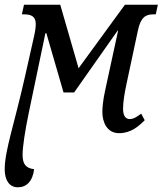

<svg xmlns="http://www.w3.org/2000/svg" viewBox="-24 -556 691 816"><path d="M52 240C88 240 115 215 121 163C82 159 72 136 72 102C72 68 82 2 99 -80L169 -415H173L246 -163H291L476 -426H478L424 -177C413 -129 411 -95 411 -80C411 -38 430 10 482 10C533 10 566 -20 591 -45L576 -73C556 -58 543 -50 527 -50C508 -50 499 -67 499 -94C499 -121 505 -160 514 -201L562 -426C574 -483 595 -495 628 -495H638L647 -536H507L310 -266L232 -536H78L69 -495H78C106 -495 128 -488 128 -454C128 -443 126 -424 121 -403L83 -234C36 -25 -4 84 -4 164C-4 210 16 240 52 240Z"/></svg>

Font: Noto Serif ExtraCondensed
Style: Italic
Weight: 400
Width: 2
Italic angle: -12°
Designer: Monotype Design Team
Foundry: Monotype Imaging Inc.
Version: Version 2.014